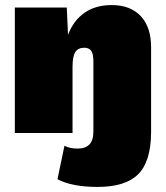

<svg xmlns="http://www.w3.org/2000/svg" viewBox="-20 -530 660 765"><path d="M39.1 0V-500H246.1L251 -391.1Q272.9 -448.7 316.9 -479.2Q360.8 -509.8 424.8 -509.8Q499.5 -509.8 540.8 -465.8Q582 -421.9 582 -341.8V0Q580.6 115.7 529.5 165.3Q478.5 214.8 369.1 214.8Q266.6 214.8 209 184.1L236.8 50.8Q258.3 62 289.1 62Q319.8 62 335.9 45.9Q352.1 29.8 352.1 -6.8V-285.2Q352.1 -315.4 343.3 -327.6Q334.5 -339.8 315.9 -339.8Q291 -339.8 280 -322.3Q269 -304.7 269 -264.2V0Z"/></svg>

Font: Work Sans Black
Style: Regular
Weight: 900
Designer: Wei Huang
Foundry: Wei Huang
Version: Version 2.012